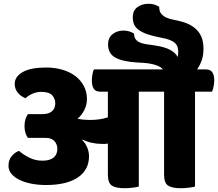

<svg xmlns="http://www.w3.org/2000/svg" viewBox="-20 -988 1156 1018"><path d="M553 -753Q553 -788 577 -807Q601 -826 635 -826Q664 -826 691 -810Q691 -792 698.5 -781Q706 -770 720 -763.5Q734 -757 753 -754Q772 -751 795 -748Q852 -740 881.5 -724Q911 -708 922 -686Q925 -698 925 -710Q925 -726 921.5 -738Q918 -750 908 -759.5Q898 -769 880.5 -776Q863 -783 835 -788Q793 -796 764.5 -805.5Q736 -815 718 -827.5Q700 -840 692 -856.5Q684 -873 684 -896Q684 -933 709 -950.5Q734 -968 767 -968Q784 -968 797.5 -964Q811 -960 824 -952Q824 -928 835 -915Q846 -902 862.5 -894.5Q879 -887 899 -883.5Q919 -880 937 -875Q973 -866 996.5 -851Q1020 -836 1034 -817Q1048 -798 1053.5 -776Q1059 -754 1059 -731Q1059 -696 1050 -669.5Q1041 -643 1025 -620H1071Q1095 -620 1105.5 -605Q1116 -590 1116 -561Q1116 -548 1112.5 -529.5Q1109 -511 1104 -502H1014V1Q1006 4 982 7Q958 10 938 10Q894 10 872 -3.5Q850 -17 850 -62V-502H716V1Q708 4 684 7Q660 10 640 10Q596 10 574 -3.5Q552 -17 552 -62V-227Q544 -225 536 -225Q528 -225 520 -225Q493 -225 466 -231Q439 -237 418 -248L416 -245Q432 -231 442 -207Q452 -183 452 -160Q452 -87 392.5 -47Q333 -7 224 -7Q183 -7 147 -14Q111 -21 84 -34Q57 -47 41 -66Q25 -85 25 -109Q25 -141 43 -161.5Q61 -182 81 -188Q102 -169 134.5 -152.5Q167 -136 205 -136Q244 -136 264 -152.5Q284 -169 284 -198Q284 -223 268.5 -240Q253 -257 222 -257H128Q120 -267 115 -283Q110 -299 110 -319Q110 -340 115 -356Q120 -372 128 -383H206Q238 -383 255.5 -398Q273 -413 273 -440Q273 -465 256.5 -483Q240 -501 198 -501Q175 -501 153 -491.5Q131 -482 115 -467Q89 -478 73.5 -497.5Q58 -517 58 -543Q58 -582 100.5 -606Q143 -630 224 -630Q272 -630 312 -618Q352 -606 380.5 -584Q409 -562 425 -531Q441 -500 441 -463Q441 -432 427 -404.5Q413 -377 391 -358Q422 -352 456 -352Q480 -352 504 -355Q528 -358 552 -366V-502H512Q487 -502 477 -517.5Q467 -533 467 -563Q467 -575 470 -593Q473 -611 478 -620H844Q833 -633 814.5 -640Q796 -647 776 -650.5Q756 -654 736.5 -655Q717 -656 703 -657Q627 -662 590 -683.5Q553 -705 553 -753Z"/></svg>

Font: Baloo
Style: Regular
Weight: 400
Designer: Sarang Kulkarni and Ek Type
Foundry: Ek Type
Version: Version 1.443;PS 1.000;hotconv 16.6.51;makeotf.lib2.5.65220;